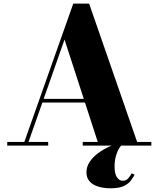

<svg xmlns="http://www.w3.org/2000/svg" viewBox="-20 -784 854 1034"><path d="M198.5 -232V-251.5H498.5V-232ZM460 -764.5 718.5 -19.5H795V0H425.5V-19.5H506.5L327.5 -571L133.5 -19.5H239.5V0H19V-19.5H111L374.5 -764.5ZM575.5 230Q539 230 509.5 221Q480 212 462.8 193Q445.5 174 445.5 144Q445.5 114 462.8 88Q480 62 508.2 41Q536.5 20 569.8 4.8Q603 -10.5 634 -19L639.5 -6Q631.5 -1.5 621.5 14.8Q611.5 31 604.2 56.2Q597 81.5 597 113.5Q597 151.5 609.8 170.5Q622.5 189.5 641 189.5Q658.5 189.5 669.2 178Q680 166.5 689.5 149L705 157Q697.5 171 685 188Q672.5 205 647.2 217.5Q622 230 575.5 230Z"/></svg>

Font: Bodoni Moda 11pt ExtraBold
Style: Regular
Weight: 800
Designer: Owen Earl
Foundry: indestructible type
Version: Version 2.004